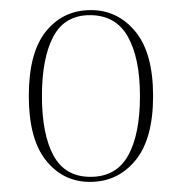

<svg xmlns="http://www.w3.org/2000/svg" viewBox="-20 -740 359 380"><path d="M158 -380Q105 -380 71 -422.5Q37 -465 37 -550Q37 -636 71 -678Q105 -720 160 -720Q213 -720 248 -677.5Q283 -635 283 -550Q283 -465 248 -422.5Q213 -380 158 -380ZM159 -390Q210 -390 233.5 -432Q257 -474 257 -550Q257 -625 233 -667.5Q209 -710 158 -710Q108 -710 85.5 -667.5Q63 -625 63 -550Q63 -474 86 -432Q109 -390 159 -390Z"/></svg>

Font: Noto Serif Display SemiCondensed Thin
Style: Regular
Weight: 100
Width: 4
Designer: Monotype Design Team
Foundry: Monotype Imaging Inc.
Version: Version 2.009